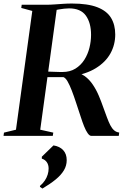

<svg xmlns="http://www.w3.org/2000/svg" viewBox="-38 -770 726 1088"><path d="M-18 0 -15.5 -18.5 52.5 -35 145 -708 82.5 -725 85 -743H218Q245 -743 269.2 -744.8Q293.5 -746.5 318.2 -748.2Q343 -750 369.5 -750Q459.5 -750 513.5 -729Q567.5 -708 591.2 -668.8Q615 -629.5 615 -574.5Q615 -516.5 587.8 -467.2Q560.5 -418 505.2 -383.8Q450 -349.5 365 -337L380.5 -358.5Q415.5 -358 442 -338.8Q468.5 -319.5 488.2 -290Q508 -260.5 522 -227.2Q536 -194 546 -165Q558 -132 567.8 -105.5Q577.5 -79 587.2 -60.2Q597 -41.5 609 -31.2Q621 -21 637.5 -19L635 0H479.5Q469.5 0 459 -14.8Q448.5 -29.5 438.5 -54.5Q428.5 -79.5 419 -109.5Q405.5 -150 393 -188.2Q380.5 -226.5 368.5 -257.5Q356.5 -288.5 345 -308.5Q333.5 -328.5 321.5 -333Q312 -333 299.2 -333Q286.5 -333 272.5 -333Q258.5 -333 245.5 -333Q232.5 -333 223 -333L228.5 -364.5Q235.5 -364 246.8 -363.8Q258 -363.5 271.2 -363Q284.5 -362.5 296 -362.2Q307.5 -362 315.5 -362Q358.5 -362 389.2 -381Q420 -400 439.8 -431Q459.5 -462 468.8 -499.2Q478 -536.5 478 -572.5Q478 -640 448.8 -681.2Q419.5 -722.5 353.5 -722.5Q341 -722.5 325.5 -720.8Q310 -719 295.2 -716.5Q280.5 -714 270 -710.5L285 -728L190 -35L264 -18.5L261 0ZM188.5 289V283.5Q205.5 269 216.2 252.8Q227 236.5 232.2 219.2Q237.5 202 237.5 185Q237.5 163.5 227.2 149Q217 134.5 199 129V118L265 54Q300.5 59.5 320.2 81Q340 102.5 340 137.5Q340 168.5 324.2 195Q308.5 221.5 277.8 246.8Q247 272 202.5 298.5Z"/></svg>

Font: Merriweather 144pt SemiBold
Style: Italic
Weight: 600
Italic angle: -7.8°
Version: Version 2.101